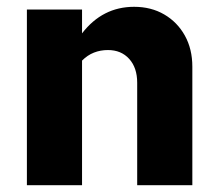

<svg xmlns="http://www.w3.org/2000/svg" viewBox="-20 -544 640 564"><path d="M59 0V-516H221V-446Q281 -524 374 -524Q424 -524 462.5 -501.5Q501 -479 523 -439.5Q545 -400 545 -348V0H383V-301Q383 -345 359.5 -371Q336 -397 297 -397Q275 -397 256 -389.5Q237 -382 221 -366V0Z"/></svg>

Font: Red Hat Mono
Style: Regular
Weight: 300
Monospace: yes
Designer: Pentagram, MCKL
Foundry: Pentagram, MCKL
Version: Version 1.023